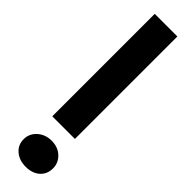

<svg xmlns="http://www.w3.org/2000/svg" viewBox="-274 -751 750 750"><g transform="rotate(45 101.0 -375.5)"><path d="M36 -765H161V-199H36ZM102 14Q66.1 14 43.1 -5.7Q20 -25.3 20 -57Q20 -87.7 43.7 -108.9Q67.4 -130 102 -130Q136.8 -130 159.4 -108.9Q182 -87.7 182 -57Q182 -25 160 -5.5Q138 14 102 14Z"/></g></svg>

Font: Reem Kufi Fun
Style: Regular
Weight: 400
Designer: Khaled Hosny
Version: Version 1.005